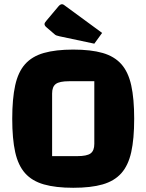

<svg xmlns="http://www.w3.org/2000/svg" viewBox="-20 -875 694 910"><path d="M38 -312Q38 -407 52 -470.5Q66 -534 99 -571Q132 -608 188 -624Q244 -640 327 -640Q411 -640 466.5 -624Q522 -608 555 -571Q588 -534 602 -470.5Q616 -407 616 -312Q616 -217 602 -154Q588 -91 555 -54Q522 -17 466.5 -1Q411 15 327 15Q244 15 188 -1Q132 -17 99 -54Q66 -91 52 -154Q38 -217 38 -312ZM227 -135H346Q392 -135 409.5 -148Q427 -161 427 -193V-490H307Q262 -490 244.5 -477Q227 -464 227 -432ZM427 -668 262 -703Q253 -705 247.5 -707Q242 -709 237 -714L201 -745Q191 -753 191 -761Q191 -767 200 -777L258 -846Q266 -855 274 -855Q279 -855 284 -851L464 -719Z"/></svg>

Font: Changa ExtraLight
Style: Bold
Weight: 700
Version: Version 3.002; ttfautohint (v1.8.2)